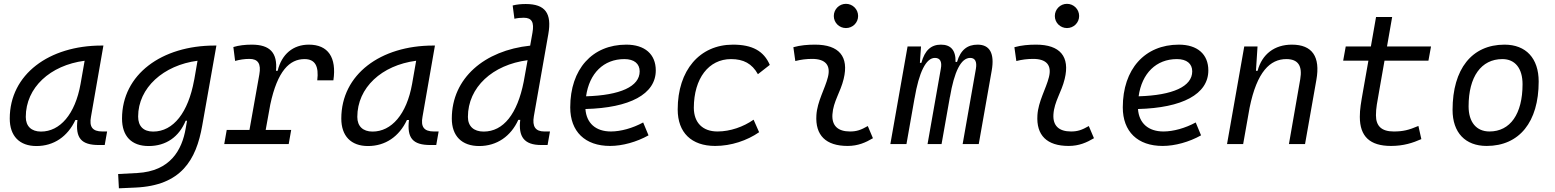

<svg xmlns="http://www.w3.org/2000/svg" viewBox="-20 -764 8243 1018"><path d="M173.3 10.3C265.1 10.3 338.4 -39.6 379.9 -127.9H390.6C379.4 -32.2 410.2 4.9 504.4 4.9H535.2L547.9 -66.9H522.9C469.2 -66.9 452.6 -92.3 462.4 -145L528.3 -522.5H519C240.7 -522.5 31.7 -370.1 31.7 -135.3C31.7 -43 83 10.3 173.3 10.3ZM197.3 -66.4C146.5 -66.4 116.7 -94.7 116.7 -144C116.7 -299.8 246.1 -418 428.7 -441.9L407.2 -319.3C378.4 -157.7 297.9 -66.4 197.3 -66.4Z M610.4 234.4 698.2 230.5C940.4 219.7 1020 85 1052.2 -98.1L1127.4 -522.5H1118.2C838.4 -522.5 627 -370.1 627 -135.3C627 -42 677.2 10.3 768.1 10.3C860.4 10.3 929.2 -38.1 964.4 -124H971.7L964.4 -82.5C944.8 31.7 882.8 143.6 708 153.3L606.4 158.7ZM1027.3 -441.9 1010.3 -343.8 1008.8 -336.9C978 -169.4 900.4 -66.4 792 -66.4C740.7 -66.4 712.4 -94.7 712.4 -146C712.4 -298.8 847.2 -418.5 1027.3 -441.9Z M1168.9 0H1510.7L1523.9 -75.2H1388.7L1413.1 -210C1451.2 -388.7 1515.6 -450.7 1594.7 -450.7C1650.4 -450.7 1671.4 -413.6 1662.1 -337.9H1747.6C1765.6 -459.5 1719.7 -527.3 1617.7 -527.3C1534.2 -527.3 1473.6 -477.1 1452.1 -388.7H1443.4C1452.1 -484.4 1411.1 -527.3 1314.9 -527.3C1278.8 -527.3 1246.1 -523.4 1217.3 -514.6L1226.6 -440.9C1251 -447.8 1276.4 -451.7 1302.7 -451.7C1348.1 -451.7 1365.2 -425.8 1355 -369.1L1302.7 -75.2H1182.1Z M1931.2 10.3C2022.9 10.3 2096.2 -39.6 2137.7 -127.9H2148.4C2137.2 -32.2 2168 4.9 2262.2 4.9H2293L2305.7 -66.9H2280.8C2227.1 -66.9 2210.4 -92.3 2220.2 -145L2286.1 -522.5H2276.9C1998.5 -522.5 1789.6 -370.1 1789.6 -135.3C1789.6 -43 1840.8 10.3 1931.2 10.3ZM1955.1 -66.4C1904.3 -66.4 1874.5 -94.7 1874.5 -144C1874.5 -299.8 2003.9 -418 2186.5 -441.9L2165 -319.3C2136.2 -157.7 2055.7 -66.4 1955.1 -66.4Z M2521 10.3C2614.7 10.3 2689 -42 2728 -128.4H2738.3C2728 -40.5 2757.3 4.9 2850.1 4.9H2883.3L2896 -66.9H2866.2C2818.4 -66.9 2801.3 -93.8 2810.5 -147.5L2887.2 -583C2906.7 -693.4 2871.1 -742.7 2767.6 -742.7C2744.1 -742.7 2720.7 -740.7 2698.2 -734.9L2707.5 -664.6C2724.1 -668.5 2740.7 -669.9 2757.3 -669.9C2799.8 -669.9 2813 -645.5 2803.2 -590.8L2791 -522C2549.8 -496.6 2375.5 -350.6 2375.5 -135.3C2375.5 -43 2428.2 10.3 2521 10.3ZM2756.8 -331.1C2723.1 -160.2 2649.4 -66.4 2544.4 -66.4C2491.7 -66.4 2460.9 -94.7 2460.9 -144C2460.9 -301.8 2592.3 -420.9 2777.3 -444.8Z M3219.2 -66.9C3138.7 -66.9 3089.4 -110.8 3084 -186C3318.8 -191.9 3457 -264.6 3457 -390.6C3457 -476.6 3398.9 -527.3 3300.8 -527.3C3120.1 -527.3 3003.4 -397.5 3003.4 -194.8C3003.4 -66.4 3082 9.8 3214.8 9.8C3280.3 9.8 3355.5 -11.2 3418.5 -46.4L3390.1 -114.7C3334.5 -84.5 3271.5 -66.9 3219.2 -66.9ZM3087.4 -253.4C3104.5 -375.5 3180.7 -450.7 3290.5 -450.7C3342.3 -450.7 3371.6 -426.3 3371.6 -385.7C3371.6 -305.2 3268.6 -258.8 3087.4 -253.4Z M3784.2 -66.9C3705.6 -66.9 3659.2 -113.3 3658.7 -192.4C3659.2 -348.1 3737.3 -450.7 3856 -450.7C3921.9 -450.7 3967.3 -426.8 3998.5 -370.6L4061.5 -419.9C4029.8 -493.7 3968.8 -527.3 3866.2 -527.3C3689.5 -527.3 3573.2 -391.1 3573.2 -183.6C3573.2 -61 3646 9.8 3772 9.8C3856.9 9.8 3941.4 -19 4004.9 -63L3975.6 -129.4C3921.9 -91.8 3852.1 -66.9 3784.2 -66.9Z M4581.1 -95.7C4544.4 -74.7 4522 -66.9 4486.8 -66.9C4421.9 -66.9 4389.6 -98.1 4393.6 -157.7C4397.9 -225.6 4436.5 -275.4 4453.1 -345.2C4482.4 -464.4 4428.2 -527.3 4301.8 -527.3C4263.2 -527.3 4224.6 -524.4 4186.5 -513.7L4196.8 -440.4C4226.6 -448.2 4256.3 -451.7 4286.1 -451.7C4356.4 -451.7 4385.7 -418.5 4369.6 -355C4354.5 -293.9 4313 -226.1 4308.6 -153.3C4301.8 -46.4 4358.9 9.8 4474.1 9.8C4529.3 9.8 4569.8 -8.3 4608.4 -31.2ZM4465.3 -615.2C4501 -615.2 4529.8 -643.6 4529.8 -679.2C4529.8 -714.8 4501 -743.7 4465.3 -743.7C4429.7 -743.7 4400.9 -714.8 4400.9 -679.2C4400.9 -643.6 4429.7 -615.2 4465.3 -615.2Z M4863.3 -517.6H4792L4700.7 0H4786.1L4829.1 -243.7V-242.7C4852.5 -380.9 4889.6 -457 4937 -457C4964.4 -457 4975.6 -437.5 4968.3 -399.4L4897.9 0H4972.2L5016.6 -251V-249C5039.1 -383.3 5074.7 -457 5124 -457C5150.4 -457 5160.6 -436.5 5154.3 -399.4L5084 0H5169.4L5238.3 -390.6C5253.9 -480.5 5228 -527.3 5163.6 -527.3C5109.4 -527.3 5073.2 -500 5054.2 -435.5H5046.4C5047.9 -498 5021 -527.3 4968.8 -527.3C4917.5 -527.3 4883.3 -498 4865.2 -430.7H4857.4Z M5752.9 -95.7C5716.3 -74.7 5693.8 -66.9 5658.7 -66.9C5593.8 -66.9 5561.5 -98.1 5565.4 -157.7C5569.8 -225.6 5608.4 -275.4 5625 -345.2C5654.3 -464.4 5600.1 -527.3 5473.6 -527.3C5435.1 -527.3 5396.5 -524.4 5358.4 -513.7L5368.7 -440.4C5398.4 -448.2 5428.2 -451.7 5458 -451.7C5528.3 -451.7 5557.6 -418.5 5541.5 -355C5526.4 -293.9 5484.9 -226.1 5480.5 -153.3C5473.6 -46.4 5530.8 9.8 5646 9.8C5701.2 9.8 5741.7 -8.3 5780.3 -31.2ZM5637.2 -615.2C5672.9 -615.2 5701.7 -643.6 5701.7 -679.2C5701.7 -714.8 5672.9 -743.7 5637.2 -743.7C5601.6 -743.7 5572.8 -714.8 5572.8 -679.2C5572.8 -643.6 5601.6 -615.2 5637.2 -615.2Z M6148.9 -66.9C6068.4 -66.9 6019 -110.8 6013.7 -186C6248.5 -191.9 6386.7 -264.6 6386.7 -390.6C6386.7 -476.6 6328.6 -527.3 6230.5 -527.3C6049.8 -527.3 5933.1 -397.5 5933.1 -194.8C5933.1 -66.4 6011.7 9.8 6144.5 9.8C6210 9.8 6285.2 -11.2 6348.1 -46.4L6319.8 -114.7C6264.2 -84.5 6201.2 -66.9 6148.9 -66.9ZM6017.1 -253.4C6034.2 -375.5 6110.4 -450.7 6220.2 -450.7C6272 -450.7 6301.3 -426.3 6301.3 -385.7C6301.3 -305.2 6198.2 -258.8 6017.1 -253.4Z M6485.8 0H6571.3L6605.5 -192.9C6644.5 -384.8 6714.8 -450.7 6800.3 -450.7C6862.8 -450.7 6886.2 -414.6 6874 -344.2L6814 0H6899.4L6959.5 -340.3C6981.4 -463.4 6938 -527.3 6829.6 -527.3C6737.8 -527.3 6671.4 -477.1 6647.9 -388.7H6639.2L6647.5 -517.6H6577.1Z M7355.5 9.8C7421.4 9.8 7470.7 -6.3 7516.1 -26.4L7500.5 -96.2C7449.2 -74.2 7418.5 -66.9 7369.6 -66.9C7305.7 -66.9 7275.4 -95.2 7275.4 -152.8C7275.4 -191.4 7281.7 -219.7 7293.5 -287.1L7320.8 -442.4H7553.7L7567.4 -517.6H7334L7361.3 -673.8H7275.9L7248.5 -517.6H7115.2L7101.6 -442.4H7235.4L7208 -287.1C7195.8 -217.3 7189.9 -186 7189.9 -144.5C7189.9 -40.5 7243.2 9.8 7355.5 9.8Z M7862.3 9.8C8035.6 9.8 8138.2 -117.2 8138.2 -331.5C8138.2 -455.1 8070.8 -527.3 7957 -527.3C7784.2 -527.3 7681.6 -398.4 7681.6 -181.2C7681.6 -61 7749 9.8 7862.3 9.8ZM7877.4 -66.9C7808.1 -66.9 7766.6 -116.2 7766.6 -200.2C7766.6 -357.4 7833.5 -450.7 7945.8 -450.7C8013.7 -450.7 8052.7 -400.9 8052.7 -317.4C8052.7 -159.7 7987.3 -66.9 7877.4 -66.9Z"/></svg>

Font: Cascadia Code SemiLight
Style: Italic
Weight: 350
Italic angle: -10°
Monospace: yes
Designer: Aaron Bell
Foundry: Saja Typeworks
Version: Version 2404.023